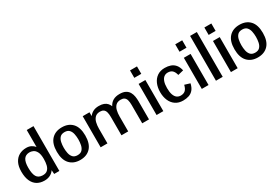

<svg xmlns="http://www.w3.org/2000/svg" viewBox="54 -1690 3850 2670"><g transform="rotate(-30 1979.5 -355.0)"><path d="M263.2 11.7Q193.4 11.7 144 -19Q94.7 -49.8 68.6 -109.6Q42.5 -169.4 42.5 -256.8Q42.5 -342.3 71.3 -398.7Q100.1 -455.1 150.4 -483.2Q200.7 -511.2 265.1 -511.2Q309.6 -511.2 342.3 -494.4Q375 -477.5 397.5 -450.2V-722.2H505.9V-2.4H422.4L418 -65.4Q393.1 -28.3 353.5 -8.3Q314 11.7 263.2 11.7ZM271 -64.9Q324.2 -62.5 352.5 -87.9Q380.9 -113.3 391.6 -157.5Q402.3 -201.7 402.3 -254.9Q402.3 -331.1 381.3 -370.1Q360.4 -409.2 329.3 -422.6Q298.3 -436 268.6 -434.6Q208.5 -431.6 180.9 -388.2Q153.3 -344.7 153.3 -255.9Q153.3 -160.6 179.9 -114.5Q206.5 -68.4 271 -64.9Z M836.9 11.7Q731 11.7 669.7 -54.4Q608.4 -120.6 608.4 -250Q608.4 -379.9 669.7 -445.6Q731 -511.2 836.9 -511.2Q942.9 -511.2 1003.9 -445.6Q1064.9 -379.9 1064.9 -250Q1064.9 -120.6 1003.9 -54.4Q942.9 11.7 836.9 11.7ZM836.9 -64.9Q886.2 -64.9 911.4 -92.3Q936.5 -119.6 945.3 -162.1Q954.1 -204.6 954.1 -250Q954.1 -295.9 945.3 -338.1Q936.5 -380.4 911.4 -407.5Q886.2 -434.6 836.9 -434.6Q787.6 -434.6 762.5 -407.5Q737.3 -380.4 728.5 -338.1Q719.7 -295.9 719.7 -250Q719.7 -204.6 728.5 -162.1Q737.3 -119.6 762.5 -92.3Q787.6 -64.9 836.9 -64.9Z M1167.5 0V-499.5H1276.4V-438Q1301.8 -472.7 1339.6 -491.9Q1377.4 -511.2 1430.7 -511.2Q1478 -511.2 1510 -498.8Q1542 -486.3 1561.8 -464.4Q1581.5 -442.4 1592.3 -414.6Q1616.7 -462.4 1658.9 -486.8Q1701.2 -511.2 1764.2 -511.2Q1823.2 -511.2 1859.1 -491.5Q1895 -471.7 1913.3 -439.2Q1931.6 -406.7 1937.7 -367.9Q1943.8 -329.1 1943.8 -291.5V0H1835V-293.9Q1835 -342.3 1825.9 -373.3Q1816.9 -404.3 1796.1 -419.4Q1775.4 -434.6 1740.2 -434.6Q1687 -434.6 1658.9 -406.7Q1630.9 -378.9 1620.4 -335Q1609.9 -291 1609.9 -242.7V0H1501.5V-293.9Q1501.5 -342.3 1492.4 -373.3Q1483.4 -404.3 1462.4 -419.4Q1441.4 -434.6 1406.2 -434.6Q1354 -434.6 1325.7 -405.5Q1297.4 -376.5 1286.9 -331.1Q1276.4 -285.6 1276.4 -236.8V0Z M2065.4 0V-499.5H2173.8V0ZM2055.7 -602.5V-721.7H2167.5V-602.5Z M2489.3 11.7Q2417 11.7 2367.4 -22.5Q2317.9 -56.6 2292.5 -115.7Q2267.1 -174.8 2267.1 -249.5Q2267.1 -324.7 2292.7 -383.8Q2318.4 -442.9 2367.9 -477.1Q2417.5 -511.2 2489.7 -511.2Q2540 -511.2 2581.5 -496.8Q2623 -482.4 2652.6 -448Q2682.1 -413.6 2695.8 -353.5L2606 -331.5Q2592.3 -385.7 2565.7 -409.9Q2539.1 -434.1 2493.7 -434.1Q2458.5 -434.1 2432.6 -414.3Q2406.7 -394.5 2392.6 -354Q2378.4 -313.5 2378.4 -251Q2378.4 -186 2392.8 -145Q2407.2 -104 2433.1 -84.7Q2459 -65.4 2493.7 -65.4Q2540 -65.4 2567.6 -90.3Q2595.2 -115.2 2608.4 -172.4L2694.8 -146Q2681.2 -84.5 2651.6 -50Q2622.1 -15.6 2580.6 -2Q2539.1 11.7 2489.3 11.7Z M2791.5 0V-499.5H2899.9V0ZM2781.7 -602.5V-721.7H2893.6V-602.5Z M3019 0V-719.7H3127.4V0Z M3259.3 0V-499.5H3367.7V0ZM3249.5 -602.5V-721.7H3361.3V-602.5Z M3689 11.7Q3583 11.7 3521.7 -54.4Q3460.4 -120.6 3460.4 -250Q3460.4 -379.9 3521.7 -445.6Q3583 -511.2 3689 -511.2Q3794.9 -511.2 3856 -445.6Q3917 -379.9 3917 -250Q3917 -120.6 3856 -54.4Q3794.9 11.7 3689 11.7ZM3689 -64.9Q3738.3 -64.9 3763.4 -92.3Q3788.6 -119.6 3797.4 -162.1Q3806.2 -204.6 3806.2 -250Q3806.2 -295.9 3797.4 -338.1Q3788.6 -380.4 3763.4 -407.5Q3738.3 -434.6 3689 -434.6Q3639.6 -434.6 3614.5 -407.5Q3589.4 -380.4 3580.6 -338.1Q3571.8 -295.9 3571.8 -250Q3571.8 -204.6 3580.6 -162.1Q3589.4 -119.6 3614.5 -92.3Q3639.6 -64.9 3689 -64.9Z"/></g></svg>

Font: Pontano Sans
Style: Bold
Weight: 700
Designer: Vernon Adams
Foundry: Vernon Adams
Version: Version 2.001